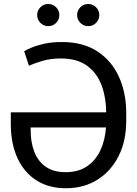

<svg xmlns="http://www.w3.org/2000/svg" viewBox="-20 -952 698 981"><path d="M295.9 -737.3Q405.3 -737.3 478.3 -689Q551.3 -640.6 588.1 -558.6Q625 -476.6 625 -375V-334Q625 -232.4 586.2 -155Q547.4 -77.6 478 -33.9Q408.7 9.8 316.4 9.8Q229.5 9.8 166.5 -30.3Q103.5 -70.3 69.6 -143.6Q35.6 -216.8 35.2 -316.4V-377.9H522.5Q522.5 -450.7 500 -513.4Q477.5 -576.2 426.8 -614.7Q376 -653.3 290 -653.3Q238.8 -653.3 196.8 -640.9Q154.8 -628.4 127.9 -616.2L103.5 -690.4Q113.8 -696.8 139.6 -708Q165.5 -719.2 205.1 -728.3Q244.6 -737.3 295.9 -737.3ZM521.5 -300.8H136.7V-285.2Q136.7 -225.6 155 -177.2Q173.3 -128.9 212.9 -100.6Q252.4 -72.3 315.4 -72.3Q380.9 -72.3 425 -102.5Q469.2 -132.8 493.2 -184.6Q517.1 -236.3 521.5 -300.8ZM226.6 -818.4Q203.1 -818.4 186.5 -835Q169.9 -851.6 169.9 -875Q169.9 -898.4 186.5 -915Q203.1 -931.6 226.6 -931.6Q250 -931.6 266.6 -915Q283.2 -898.4 283.2 -875Q283.2 -851.6 266.6 -835Q250 -818.4 226.6 -818.4ZM430.7 -818.4Q407.2 -818.4 390.6 -835Q374 -851.6 374 -875Q374 -898.4 390.6 -915Q407.2 -931.6 430.7 -931.6Q454.1 -931.6 470.7 -915Q487.3 -898.4 487.3 -875Q487.3 -851.6 470.7 -835Q454.1 -818.4 430.7 -818.4Z"/></svg>

Font: Inter Display
Style: Regular
Weight: 400
Designer: Rasmus Andersson
Foundry: rsms
Version: Version 4.000;git-37864ae